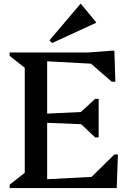

<svg xmlns="http://www.w3.org/2000/svg" viewBox="-20 -957 663 977"><path d="M29 0V-17L106 -78V-612L29 -673V-690H428L549 -699H562L567 -541H549L443 -633L220 -645V-379L392 -387L464 -454H482V-258H464L393 -325L220 -332V-45L446 -57L562 -171H580L574 0ZM245 -738 232 -752 389 -937H392L469 -844V-841Z"/></svg>

Font: Platypi
Style: Regular
Weight: 400
Designer: David Sargent
Foundry: Bolt Cutter Type
Version: Version 1.200; ttfautohint (v1.8.4.7-5d5b)